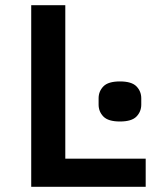

<svg xmlns="http://www.w3.org/2000/svg" viewBox="-20 -718 640 738"><path d="M100 0V-698H231V-108H540V0ZM441 -251Q396 -251 377.5 -270Q359 -289 359 -316V-340Q359 -367 377.5 -386Q396 -405 441 -405Q486 -405 504.5 -386Q523 -367 523 -340V-316Q523 -289 504.5 -270Q486 -251 441 -251Z"/></svg>

Font: IBM Plex Mono SmBld
Style: Regular
Weight: 600
Monospace: yes
Designer: Mike Abbink, Paul van der Laan, Pieter van Rosmalen
Foundry: Bold Monday
Version: Version 2.3